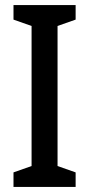

<svg xmlns="http://www.w3.org/2000/svg" viewBox="-20 -734 351 754"><path d="M277 0V-57L206 -82V-632L277 -657V-714H33V-657L104 -632V-82L33 -57V0Z"/></svg>

Font: Noto Sans Gujarati Condensed Medium
Style: Regular
Weight: 500
Width: 3
Designer: Jelle Bosma - Monotype Design Team, Universal Thirst
Foundry: Monotype Imaging Inc.
Version: Version 2.106